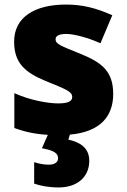

<svg xmlns="http://www.w3.org/2000/svg" viewBox="-20 -634 557 843"><path d="M372 72C372 8 320 -12 280 -21L287 -43C423 -55 477 -126 477 -221C477 -318 431 -358 335 -397C243 -434 224 -441 224 -462C224 -477 241 -485 271 -485C304 -485 366 -469 421 -444L473 -567C404 -598 343 -614 270 -614C133 -614 42 -559 42 -451C42 -360 87 -317 179 -279C272 -241 297 -232 297 -208C297 -189 278 -180 235 -180C193 -180 113 -193 43 -225V-72C92 -54 137 -45 190 -42L164 17C215 26 235 38 235 61C235 78 220 89 195 89C173 89 152 85 130 78V172C154 181 192 189 238 189C319 189 372 143 372 72Z"/></svg>

Font: Noto Sans Tamil UI Black
Style: Regular
Weight: 900
Designer: Jelle Bosma - Monotype Design Team
Foundry: Monotype Imaging Inc.
Version: Version 2.004